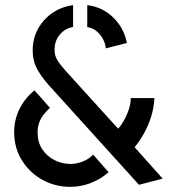

<svg xmlns="http://www.w3.org/2000/svg" viewBox="-20 -726 687 746"><path d="M520 -8 167 -398Q136 -434 121.5 -463Q107 -492 107 -530Q107 -576 127.5 -613.5Q148 -651 183.5 -675.5Q219 -700 264 -706V-621Q247 -619 230.5 -608Q214 -597 203 -578Q192 -559 192 -532Q192 -514 199 -499.5Q206 -485 216 -473.5Q226 -462 234 -452L439 -226Q451 -239 462 -258.5Q473 -278 480.5 -300.5Q488 -323 488 -345H580Q578 -306 566.5 -270.5Q555 -235 538.5 -206Q522 -177 503 -154L612 -32ZM253 0Q195 0 145.5 -27Q96 -54 65.5 -102.5Q35 -151 35 -213Q35 -260 55.5 -302Q76 -344 114 -375L174 -307Q164 -298 152.5 -284.5Q141 -271 133.5 -253Q126 -235 126 -211Q126 -174 144 -146.5Q162 -119 191.5 -104Q221 -89 254 -89Q277 -89 300.5 -98Q324 -107 342 -125L402 -57Q370 -29 331.5 -14.5Q293 0 253 0ZM391 -538Q390 -554 381.5 -571.5Q373 -589 357.5 -603Q342 -617 319 -621V-706Q378 -699 420 -658Q462 -617 473 -559Z"/></svg>

Font: Stick No Bills Medium
Style: Regular
Weight: 500
Version: Version 2.000